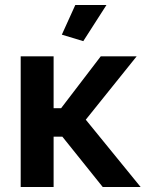

<svg xmlns="http://www.w3.org/2000/svg" viewBox="-20 -750 584 770"><path d="M314 -585 228 -611 282 -730H407ZM384 -524H528L324 -270L544 0H392L230 -202H195V0H63V-524H195V-316H225Z"/></svg>

Font: PTCRaleway
Style: Bold
Weight: 700
Designer: Matt McInerney, Pablo Impallari, Rodrigo Fuenzalida
Foundry: Matt McInerney, Pablo Impallari, Rodrigo Fuenzalida
Version: Version 3.000g; ttfautohint (v1.5) -l 8 -r 28 -G 28 -x 14 -D